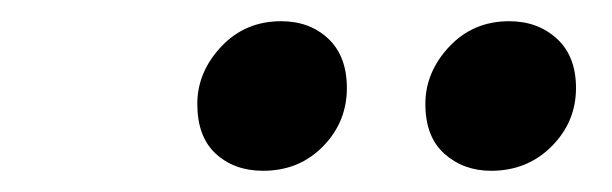

<svg xmlns="http://www.w3.org/2000/svg" viewBox="-20 -730 577 181"><path d="M228 -569Q201 -569 183.5 -585Q166 -601 166 -632Q166 -662 188.5 -686Q211 -710 245 -710Q272 -710 289.5 -693.5Q307 -677 307 -647Q307 -615 284.5 -592Q262 -569 228 -569ZM443 -569Q417 -569 399 -585Q381 -601 381 -632Q381 -662 403.5 -686Q426 -710 460 -710Q487 -710 505 -693.5Q523 -677 523 -647Q523 -615 500 -592Q477 -569 443 -569Z"/></svg>

Font: Source Sans 3 ExtraBold
Style: Italic
Weight: 800
Italic angle: -11°
Version: Version 3.052;hotconv 1.1.0;makeotfexe 2.6.0